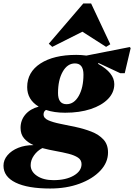

<svg xmlns="http://www.w3.org/2000/svg" viewBox="-113 -831 770 1102"><path d="M175 251Q46 251 -23.5 217Q-93 183 -93 120Q-93 87 -70 60Q-47 33 -8.5 17.5Q30 2 78 2V1Q46 -13 25.5 -36.5Q5 -60 5 -97Q5 -141 32.5 -173.5Q60 -206 109 -219Q43 -259 43 -331Q43 -417 119 -466.5Q195 -516 325 -516Q354 -516 383 -512L632 -561L637 -555L603 -411H577L451 -470V-464Q543 -413 543 -348Q543 -300 507 -263Q471 -226 407.5 -205Q344 -184 261 -184Q198 -184 151 -200Q137 -192 137 -174Q137 -153 163.5 -141Q190 -129 232.5 -120.5Q275 -112 322 -102Q369 -92 411.5 -75.5Q454 -59 480.5 -30.5Q507 -2 507 44Q507 102 462.5 149Q418 196 343 223.5Q268 251 175 251ZM269 -233Q312 -233 339 -280.5Q366 -328 366 -403Q366 -467 317 -467Q274 -467 247 -419.5Q220 -372 220 -297Q220 -233 269 -233ZM63 117Q63 154 99.5 178.5Q136 203 194 203Q265 203 310 177Q355 151 355 111Q355 87 334.5 73.5Q314 60 280.5 51.5Q247 43 207.5 36Q168 29 130 19Q101 34 82 61Q63 88 63 117ZM187 -562 167 -580 365 -811H410L520 -577L496 -562L360 -649Z"/></svg>

Font: Platypi ExtraBold
Style: Italic
Weight: 800
Italic angle: -13°
Designer: David Sargent
Foundry: Bolt Cutter Type
Version: Version 1.200; ttfautohint (v1.8.4.7-5d5b)